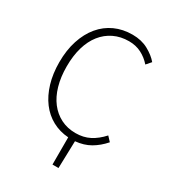

<svg xmlns="http://www.w3.org/2000/svg" viewBox="-204 -782 973 1081"><g transform="rotate(30 282.0 -241.5)"><path d="M310 188V11Q253 7 206 -18.5Q159 -44 125.5 -88.5Q92 -133 73.5 -194.5Q55 -256 55 -331Q55 -409 75.5 -472Q96 -535 133 -579.5Q170 -624 221.5 -647.5Q273 -671 336 -671Q394 -671 438 -647Q482 -623 508 -592L481 -561Q454 -592 418 -610.5Q382 -629 337 -629Q283 -629 239.5 -608Q196 -587 165.5 -548.5Q135 -510 119 -455Q103 -400 103 -331Q103 -262 119 -206.5Q135 -151 165 -112Q195 -73 237.5 -51.5Q280 -30 333 -30Q384 -30 424 -50.5Q464 -71 500 -111L527 -82Q492 -42 450.5 -18Q409 6 354 11L349 188Z"/></g></svg>

Font: CV Source Sans Light
Style: Regular
Weight: 300
Designer: Paul D. Hunt
Foundry: Adobe Systems Incorporated
Version: Version 3.001